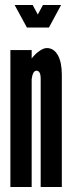

<svg xmlns="http://www.w3.org/2000/svg" viewBox="-20 -747 300 767"><path d="M21.5 0H106.5V-431Q111 -464.5 125.5 -464.5Q142.5 -464.5 142.5 -432.5V0H227V-448Q227 -498.5 211 -526.8Q195 -555 167 -555Q154 -555 137.2 -543.2Q120.5 -531.5 106.5 -513.5V-547H21.5ZM87.5 -637H175.5L224 -727H151.5L131 -689L110.5 -727H38.5Z"/></svg>

Font: League Gothic SemiCondensed
Style: Regular
Weight: 400
Width: 4
Designer: The League of Moveable Type
Version: Version 1.600; ttfautohint (v1.8.3)